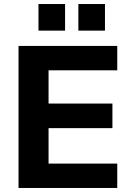

<svg xmlns="http://www.w3.org/2000/svg" viewBox="-20 -933 639 953"><path d="M72 0V-705H562V-584H221V-419H538V-297H221V-121H562V0ZM369 -781V-913H501V-781ZM171 -781V-913H303V-781Z"/></svg>

Font: Mulish ExtraBold
Style: Regular
Weight: 800
Designer: Vernon Adams
Foundry: Vernon Adams
Version: Version 3.603; ttfautohint (v1.8.3)